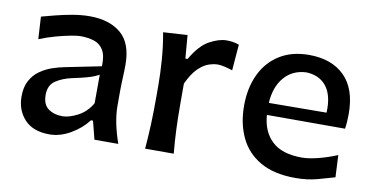

<svg xmlns="http://www.w3.org/2000/svg" viewBox="-60 -703 1689 871"><g transform="rotate(10 784.5 -267.5)"><path d="M203.1 11.7Q127.9 11.7 88.6 -30.5Q49.3 -72.8 49.3 -136.2Q49.3 -180.2 65.7 -209.7Q82 -239.3 107.9 -257.3Q133.8 -275.4 162.8 -285.4Q191.9 -295.4 217.3 -300.3L384.8 -334Q386.7 -382.8 371.6 -408.2Q356.4 -433.6 328.9 -442.6Q301.3 -451.7 264.6 -451.7Q250.5 -451.7 220.7 -446Q190.9 -440.4 153.6 -430.2Q116.2 -419.9 79.1 -404.8L73.2 -507.8Q98.6 -514.6 135.5 -524.2Q172.4 -533.7 213.1 -540.8Q253.9 -547.9 291.5 -547.9Q382.3 -547.9 435.5 -503.2Q488.8 -458.5 488.8 -358.9Q488.8 -334 487.1 -297.1Q485.4 -260.3 485.4 -227.1V-169.4Q485.4 -96.2 519 0H409.2L387.7 -84H378.4Q348.1 -43.9 300 -16.1Q252 11.7 203.1 11.7ZM247.1 -79.6Q277.3 -79.6 317.4 -100.3Q357.4 -121.1 381.3 -163.1L381.8 -294.4Q374 -290 361.6 -284.7Q349.1 -279.3 325.7 -272.7Q302.2 -266.1 260.3 -257.3Q218.8 -248.5 187.3 -228Q155.8 -207.5 155.8 -162.1Q155.8 -117.7 182.1 -98.6Q208.5 -79.6 247.1 -79.6Z M642.6 0Q647.5 -58.6 649.7 -113.3Q651.9 -168 651.9 -234.4V-287.6Q651.9 -347.2 647.2 -409.7Q642.6 -472.2 631.3 -534.2L742.7 -541L751.5 -434.1H761.7Q800.3 -501 843.8 -524.4Q887.2 -547.9 921.9 -547.9Q935.5 -547.9 950.7 -545.7Q965.8 -543.5 979.5 -538.1L969.7 -418.5Q952.1 -424.3 933.6 -428.7Q915 -433.1 901.4 -433.1Q883.3 -433.1 859.9 -425.3Q836.4 -417.5 811.8 -393.6Q787.1 -369.6 764.6 -321.3V-228.5Q764.6 -166.5 766.8 -112.5Q769 -58.6 774.4 0Z M1336.4 12.7Q1237.8 12.7 1174.6 -23.7Q1111.3 -60.1 1081.1 -124Q1050.8 -188 1050.8 -270Q1050.8 -351.1 1080.1 -413.8Q1109.4 -476.6 1165.8 -512.2Q1222.2 -547.9 1302.2 -547.9Q1406.2 -547.9 1465.6 -489.3Q1524.9 -430.7 1524.9 -315.4Q1524.9 -276.4 1520 -246.6H1160.2Q1165.5 -170.4 1211.7 -127Q1257.8 -83.5 1349.1 -83.5Q1380.4 -83.5 1424.8 -94.7Q1469.2 -106 1510.7 -123.5L1515.6 -22Q1482.9 -12.2 1437.5 0.2Q1392.1 12.7 1336.4 12.7ZM1424.8 -303.7Q1428.7 -381.8 1396.7 -423.6Q1364.7 -465.3 1303.7 -467.8Q1240.2 -465.3 1201.9 -420.7Q1163.6 -376 1159.2 -301.8Z"/></g></svg>

Font: Pinar DS4-Medium
Style: Regular
Weight: 500
Designer: Amin Abedi
Version: Version 2.000